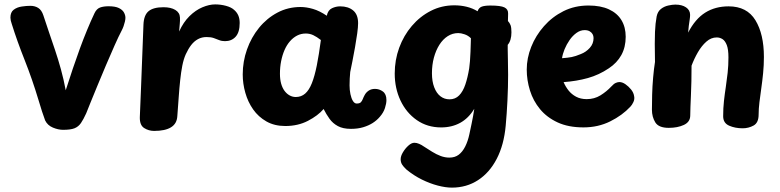

<svg xmlns="http://www.w3.org/2000/svg" viewBox="-20 -578 3561 877"><path d="M33.9 -468Q31.1 -475.3 29.3 -483.6Q27.6 -491.9 27.6 -497.4Q27.6 -522.1 42.4 -533.4Q57.3 -544.8 78.8 -548.1Q100.3 -551.4 118.6 -551.4Q139.6 -551.4 154.8 -541.7Q170.1 -532 178 -508Q190 -470.8 203.7 -431.1Q217.3 -391.4 231.5 -349.2Q245.7 -307 258.3 -261.4Q270.9 -215.8 280.2 -165.7Q296.6 -217 312.7 -264.7Q328.9 -312.4 344.9 -356.3Q360.9 -400.1 377.6 -440.5Q394.2 -480.9 411.6 -517.6Q421.2 -537.9 437.2 -543.7Q453.1 -549.4 476 -549.4Q506.6 -549.4 523.2 -541.2Q539.8 -533 546.3 -520.8Q552.9 -508.6 552.9 -496.6Q552.9 -489.3 550.5 -479.1Q548.1 -468.8 544.5 -458.5Q540.9 -448.2 535.7 -438.4Q521.7 -411.8 503.1 -369.8Q484.4 -327.8 464.1 -280.1Q443.8 -232.3 425.3 -187.3Q406.9 -142.3 392.9 -108.2Q378.9 -74 373.7 -60.3Q361.1 -32.6 349.7 -15.9Q338.3 0.7 320.6 7.8Q302.8 15 268.3 15Q246 15 221.6 4.8Q197.2 -5.3 186.2 -27.9Q179.7 -45.3 171.8 -69.4Q163.9 -93.4 155.9 -121Q127.4 -216 92.7 -303.5Q57.9 -391 33.9 -468Z M635.3 -466Q637.1 -509.2 658.9 -527.1Q680.7 -545 726.9 -545Q760.2 -545 780.7 -532.7Q801.2 -520.3 802 -498Q802.6 -482.7 801.2 -469.6Q799.8 -456.4 798.2 -434Q817.6 -476.8 845.5 -504.2Q873.4 -531.7 904.6 -544.8Q935.8 -557.9 962.8 -557.9Q987.9 -557.9 1012.1 -551.4Q1036.3 -544.9 1049 -533.2Q1061.9 -522.3 1068.3 -507.8Q1074.8 -493.2 1074.8 -472.9Q1074.8 -430.6 1056.3 -410.3Q1037.9 -390 1007.8 -390Q992.7 -390 980.8 -394.9Q968.9 -399.8 956 -404.3Q943.1 -408.8 923.4 -408.8Q902 -408.8 884.4 -399.3Q866.8 -389.8 853.3 -372.3Q839.9 -354.9 828.4 -329.8Q818.6 -307.8 812.7 -277.9Q806.9 -248.1 803.1 -212.1Q799.2 -176 796.3 -134.4Q793.4 -92.8 790 -48Q788.2 -13.3 761.4 3.3Q734.6 20 683.9 20Q659.1 20 638.4 6.8Q617.7 -6.4 618.7 -43Q621.7 -108.4 624.4 -182.8Q627.1 -257.2 630.1 -330.9Q633.1 -404.7 635.3 -466Z M1088.7 -238Q1088.7 -297 1108.2 -352.2Q1127.7 -407.3 1163.2 -451Q1198.8 -494.7 1247 -520.3Q1295.2 -546 1352.7 -546Q1379.7 -546 1409.7 -537.2Q1439.8 -528.4 1472.7 -506.1Q1478 -531.8 1496.3 -540.4Q1514.6 -549 1533.6 -549Q1570.8 -549 1593.2 -530.2Q1615.7 -511.4 1615.7 -472.1Q1615.7 -454.9 1611.7 -425.4Q1607.7 -396 1601.7 -362.4Q1595.7 -328.9 1589.7 -298.4Q1583.7 -268 1579.7 -249Q1576.7 -219 1576.7 -188Q1576.7 -167 1580.7 -147.9Q1584.7 -128.8 1592 -116.9Q1599.3 -105.1 1609.2 -105.1Q1622.4 -105.1 1628 -110.7Q1633.6 -116.3 1637 -125.3Q1640.4 -134.3 1645.4 -143.3Q1651.4 -155.3 1663.6 -163.7Q1675.7 -172 1692.7 -172Q1712.6 -172 1728.8 -160.1Q1745.1 -148.1 1745.1 -121.1Q1745.1 -105.2 1738.3 -84.2Q1731.4 -63.2 1715.2 -44.8Q1701.9 -28.8 1682.7 -16.4Q1663.4 -4.1 1638.8 3.2Q1614.1 10.6 1583.1 10.6Q1546.4 10.6 1523.2 -2.1Q1499.9 -14.7 1485 -35.6Q1470.1 -56.4 1458.2 -80.1Q1432.2 -49.7 1386.7 -26.1Q1341.1 -2.4 1283.1 -2.4Q1233.6 -2.4 1196.9 -23.3Q1160.2 -44.2 1136.3 -78.2Q1112.4 -112.2 1100.6 -154.1Q1088.7 -196 1088.7 -238ZM1258.7 -241Q1258.7 -216 1264.1 -196.3Q1269.6 -176.6 1279.7 -162.9Q1289.9 -149.3 1303.1 -142.1Q1316.3 -134.9 1331.1 -134.9Q1356 -134.9 1373.9 -150.5Q1391.8 -166.1 1404.5 -198Q1417.2 -229.9 1427.1 -279.2Q1436.9 -328.4 1445.7 -395.2Q1426.7 -409.9 1410.9 -417.4Q1395.2 -424.9 1376.8 -424.9Q1355.4 -424.9 1337.2 -415.6Q1319 -406.2 1304.4 -389.4Q1289.8 -372.7 1279.7 -349.6Q1269.7 -326.6 1264.2 -299.1Q1258.7 -271.7 1258.7 -241Z M1783 -242Q1783 -304 1803.4 -359.9Q1823.9 -415.8 1861.1 -459.4Q1898.3 -503.1 1947.8 -528.4Q1997.3 -553.7 2055.2 -553.7Q2084.9 -553.7 2112 -547Q2139.1 -540.3 2161.3 -526.6Q2167.1 -542.9 2180.8 -547.8Q2194.6 -552.7 2220.1 -552.7Q2266.6 -552.7 2284.1 -544.2Q2301.7 -535.7 2300.9 -515.7L2300.1 -482Q2308.2 -473.4 2312.2 -462.7Q2316.1 -451.9 2316.1 -430.7Q2316.1 -392.9 2299.1 -373.1V-352.3Q2299.1 -328.3 2300 -302.7Q2300.9 -277 2300.9 -236Q2300.9 -182 2297.9 -120Q2294.9 -58 2289.9 -4Q2281.9 84 2248.9 147.5Q2215.9 211 2163.3 245Q2110.8 279 2044.1 279Q2015.6 279 1979.9 269.7Q1944.2 260.4 1907.1 242.2Q1870 223.9 1837.1 196.9Q1823.4 184.4 1816.8 173.9Q1810.1 163.3 1810.1 149.4Q1810.1 134.8 1820.6 117.4Q1831 100 1845.4 87.1Q1859.9 74.1 1872.9 74.1Q1882.9 74.1 1894.4 79Q1905.9 83.9 1915.9 91.1Q1934.9 103.3 1954.1 115.3Q1973.2 127.2 1993 134.6Q2012.8 141.9 2032.4 141.9Q2057.9 141.9 2075.2 128.8Q2092.6 115.7 2104.9 91.3Q2117.2 67 2124 34.9Q2130.6 4.9 2134.3 -13.8Q2138.1 -32.6 2140.9 -47.5Q2143.7 -62.4 2146.4 -81.1Q2120.4 -38 2082.2 -17Q2043.9 4 1995.2 4Q1931.7 4 1883.7 -29.5Q1835.7 -63 1809.3 -119Q1783 -175 1783 -242ZM2033.4 -124.3Q2059.6 -124.3 2077.1 -142.1Q2094.6 -159.8 2105.4 -191.6Q2116.2 -223.3 2123.1 -265.6Q2125.1 -278.2 2126.7 -298.8Q2128.3 -319.3 2129.1 -341.9Q2129.8 -364.4 2130.4 -381.7Q2131 -398.9 2131 -403.3Q2118.2 -416 2101.8 -421.4Q2085.4 -426.9 2073.1 -426.9Q2047 -426.9 2025 -412.8Q2003 -398.7 1986.9 -373.3Q1970.9 -347.9 1961.9 -314.7Q1953 -281.4 1953 -243.4Q1953 -206.2 1963.4 -179.2Q1973.8 -152.1 1991.8 -138.2Q2009.8 -124.3 2033.4 -124.3Z M2645.2 3.9Q2576.2 3.9 2527 -18.9Q2477.8 -41.7 2446.6 -79.6Q2415.4 -117.4 2400.7 -164.7Q2386 -212 2386 -260Q2386 -312.6 2406.5 -364.1Q2427 -415.7 2464.7 -458.4Q2502.3 -501.2 2553.8 -527Q2605.3 -552.8 2668.1 -552.8Q2723.6 -552.8 2761.5 -535.3Q2799.4 -517.8 2818.7 -485.8Q2838 -453.9 2838 -410Q2838 -362.6 2818.2 -326.6Q2798.3 -290.7 2761.1 -266.1Q2716.3 -235.8 2665.2 -221.5Q2614 -207.2 2554.3 -202.9Q2563.1 -182.4 2576.8 -164.9Q2590.6 -147.4 2611.3 -136.3Q2632 -125.2 2660.1 -125.2Q2694.8 -125.2 2722.7 -142.4Q2750.6 -159.7 2772.4 -183Q2783.9 -195.7 2792.9 -199.4Q2802 -203.2 2809 -203.2Q2822.6 -203.2 2836.8 -193.3Q2851.1 -183.4 2862.6 -169.2Q2874 -154.9 2876.3 -139.8Q2879.7 -125.6 2873.2 -111.8Q2866.7 -98.1 2859.7 -91.1Q2822.7 -51.1 2767.3 -23.6Q2712 3.9 2645.2 3.9ZM2547.2 -312.1Q2574 -314.1 2591.3 -317.4Q2608.6 -320.8 2633.1 -331.1Q2656.8 -340.2 2674 -359.3Q2691.2 -378.3 2691.2 -404Q2691.2 -414.1 2686.7 -422.1Q2682.1 -430.1 2673.1 -435.3Q2664.1 -440.4 2650.3 -440.4Q2630.8 -440.4 2613.1 -427.6Q2595.3 -414.7 2581.7 -395Q2568 -375.3 2558.9 -353.3Q2549.9 -331.2 2547.2 -312.1Z M2979.4 -503Q2984 -525.3 2998.8 -537Q3013.6 -548.7 3032.4 -552.8Q3051.2 -557 3064.7 -557Q3095.1 -557 3113.7 -544.3Q3132.2 -531.7 3132.2 -510Q3132.2 -501.1 3130.2 -487.9Q3128.2 -474.8 3126.2 -459.9Q3124.2 -445 3123.2 -429Q3155.4 -491.4 3201.1 -520.2Q3246.8 -549 3308.2 -549Q3391.9 -549 3430.6 -485.5Q3469.3 -422 3469.3 -318Q3469.3 -280 3465.7 -243.9Q3462.1 -207.8 3457.3 -174.2Q3452.4 -140.7 3448.8 -110.4Q3445.2 -80.2 3445.2 -55Q3445.2 -17.4 3422.3 -4.7Q3399.3 8 3372.2 8Q3337.9 8 3310.6 -3.9Q3283.2 -15.9 3283.2 -47Q3283.2 -84 3286.8 -116.6Q3290.4 -149.1 3295.3 -180.9Q3300.1 -212.7 3303.7 -245.8Q3307.3 -279 3307.3 -316Q3307.3 -352.4 3299.8 -372Q3292.2 -391.6 3280.2 -399.3Q3268.1 -407 3253.8 -407Q3228 -407 3206.4 -387.8Q3184.8 -368.7 3167.7 -339.2Q3150.7 -309.8 3138.8 -278Q3138.8 -203 3136 -143.4Q3133.2 -83.9 3132.8 -50Q3132.6 -20.9 3103.8 -7.4Q3075 6 3034.8 6Q2988.7 6 2973.2 -19Q2957.8 -44 2957.8 -77Q2957.8 -107.4 2958.8 -145.8Q2959.8 -184.1 2963.3 -223.8Q2966.8 -263.6 2971.8 -295Q2970.8 -345 2970.8 -377.7Q2970.8 -410.3 2971.8 -431.9Q2972.8 -453.6 2974.5 -469.7Q2976.2 -485.8 2979.4 -503Z"/></svg>

Font: Playpen Sans Thai
Style: Regular
Weight: 400
Designer: Sirin Gunkloy, Laura Meseguer, Veronika Burian, José Scaglione
Foundry: TypeTogether
Version: Version 2.000